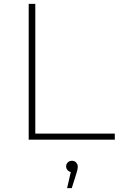

<svg xmlns="http://www.w3.org/2000/svg" viewBox="-20 -720 622 990"><path d="M128 0V-700H162V-31H572V0ZM326 250 345 167Q337 166 330 159Q321 150 321 138Q321 126 329.5 117.5Q338 109 351 109Q365 109 373 118.5Q381 128 381 138Q381 147 379 155.5Q377 164 374 174L350 250Z"/></svg>

Font: Montserrat Thin ExtraLight
Style: Regular
Weight: 250
Version: Version 9.000